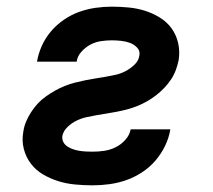

<svg xmlns="http://www.w3.org/2000/svg" viewBox="-20 -548 640 576"><path d="M258 8Q232 8 205.5 5.5Q179 3 155 -4.5Q131 -12 109.5 -24.5Q88 -37 73 -56.5Q58 -76 51.5 -101Q45 -126 50 -153Q52 -168 58 -182.5Q64 -197 73 -211Q82 -225 93 -237Q104 -249 117.5 -258.5Q131 -268 145 -276Q159 -284 174 -290Q189 -296 204.5 -300Q220 -304 235 -307Q250 -310 265.5 -312.5Q281 -315 296 -317.5Q311 -320 326.5 -323.5Q342 -327 356.5 -334.5Q371 -342 383.5 -354Q396 -366 398 -381Q401 -395 391.5 -405Q382 -415 369.5 -419.5Q357 -424 343 -425.5Q329 -427 315 -427Q299 -427 282.5 -424.5Q266 -422 251 -414Q236 -406 224 -392.5Q212 -379 210 -363H91Q95 -387 105.5 -410.5Q116 -434 133 -454Q150 -474 172 -489Q194 -504 218 -512.5Q242 -521 266.5 -524.5Q291 -528 315 -528Q341 -528 366.5 -525.5Q392 -523 415.5 -515.5Q439 -508 460 -495Q481 -482 495 -462.5Q509 -443 514.5 -418.5Q520 -394 516 -368Q513 -353 507.5 -338Q502 -323 493 -309.5Q484 -296 472.5 -284Q461 -272 448 -262Q435 -252 421 -244Q407 -236 392 -230Q377 -224 362 -220Q347 -216 331.5 -213Q316 -210 300.5 -207.5Q285 -205 270 -202.5Q255 -200 239.5 -196.5Q224 -193 209.5 -186Q195 -179 182.5 -167Q170 -155 167 -140Q167 -139 167 -139Q167 -139 167 -139Q166 -129 170.5 -121Q175 -113 183 -108Q191 -103 200 -100Q209 -97 218.5 -95.5Q228 -94 238 -93.5Q248 -93 258 -93Q275 -93 292.5 -95.5Q310 -98 326.5 -106Q343 -114 356 -128.5Q369 -143 372 -160H491Q487 -135 475.5 -111Q464 -87 446.5 -66.5Q429 -46 406 -31Q383 -16 358.5 -7.5Q334 1 308.5 4.5Q283 8 258 8Z"/></svg>

Font: Iosevka SS04 Extended Oblique
Style: Bold
Weight: 700
Width: 7
Italic angle: -9°
Monospace: yes
Designer: Belleve Invis
Foundry: Belleve Invis
Version: Version 19.0.0; ttfautohint (v1.8.4)